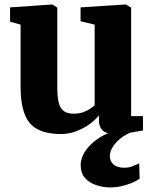

<svg xmlns="http://www.w3.org/2000/svg" viewBox="-20 -588 689 858"><path d="M490 10Q453.5 10 437.8 -6Q422 -22 422 -51V-73Q407 -52.5 380.2 -33.2Q353.5 -14 320.5 -1.5Q287.5 11 253 11Q155 11 113.5 -37.5Q72 -86 72 -200V-478L25 -491V-555L213 -568H214L236 -554V-196Q236 -152.5 243 -127.2Q250 -102 266 -91Q282 -80 309 -80Q333 -80 351.2 -86.5Q369.5 -93 382.5 -101.8Q395.5 -110.5 403 -118V-478L340 -493V-555L539 -568H542L566 -554V-69H619V-5Q600.5 -1.5 566.8 4.2Q533 10 490 10ZM472 249.5Q441 249.5 410.5 239.5Q380 229.5 360.2 207.5Q340.5 185.5 340.5 150Q340.5 129.5 349.8 108.2Q359 87 377.2 66.8Q395.5 46.5 422 29Q448.5 11.5 483 -1L519 -5L576.5 -1Q542 11.5 518.5 30.5Q495 49.5 483 70Q471 90.5 471 108.5Q471 133 487.5 147.2Q504 161.5 535 161.5Q557 161.5 571.8 155Q586.5 148.5 602 142L604 210.5Q590 220.5 568.8 229.5Q547.5 238.5 522.5 244Q497.5 249.5 472 249.5Z"/></svg>

Font: Merriweather Light 18pt Black
Style: Regular
Weight: 900
Version: Version 2.100